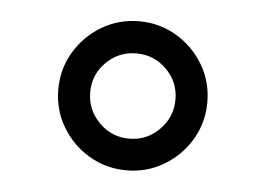

<svg xmlns="http://www.w3.org/2000/svg" viewBox="-33 -416 506 366"><g transform="rotate(5 220.0 -233.5)"><path d="M77.6 -233.4Q77.6 -272.5 96.9 -304.9Q116.2 -337.4 148.7 -356.7Q181.2 -376 220.2 -376Q259.3 -376 291.7 -356.7Q324.2 -337.4 343.5 -304.9Q362.8 -272.5 362.8 -233.4Q362.8 -194.3 343.5 -161.9Q324.2 -129.4 291.7 -110.1Q259.3 -90.8 220.2 -90.8Q181.2 -90.8 148.7 -110.1Q116.2 -129.4 96.9 -161.9Q77.6 -194.3 77.6 -233.4ZM138.7 -233.4Q138.7 -199.7 162.6 -175.5Q186.5 -151.4 220.2 -151.4Q253.9 -151.4 277.8 -175.5Q301.8 -199.7 301.8 -233.4Q301.8 -267.1 277.8 -290.8Q253.9 -314.5 220.2 -314.5Q186.5 -314.5 162.6 -290.8Q138.7 -267.1 138.7 -233.4Z"/></g></svg>

Font: Vazir Light WOL
Style: Light-WOL
Weight: 300
Designer: Saber Rastikerdar
Foundry: Saber Rastikerdar
Version: Version 30.0.0